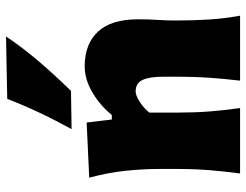

<svg xmlns="http://www.w3.org/2000/svg" viewBox="-110 -706 816 637"><g transform="rotate(-90 298.5 -388.0)"><path d="M41 0Q48 -52.5 52 -102.2Q56 -152 56 -214.5V-264.5Q56 -322.5 49.8 -381Q43.5 -439.5 27 -500.5L210 -509L220 -425.5H235Q266 -464 309.5 -489.8Q353 -515.5 396.5 -515.5Q470.5 -515.5 511.5 -471.5Q552.5 -427.5 552.5 -338Q552.5 -305.5 550.5 -273.8Q548.5 -242 548.5 -214.5Q548.5 -152 551.8 -102.2Q555 -52.5 564.5 0H349Q355 -52.5 358.5 -100.8Q362 -149 362 -204V-254Q362 -301 351.2 -323.8Q340.5 -346.5 313 -346.5Q299.5 -346.5 278 -332.5Q256.5 -318.5 243 -301V-204Q243 -149 246.8 -100.8Q250.5 -52.5 258 0ZM188 -559Q247.5 -666.5 288.5 -772.5L495.5 -776.5Q458 -720.5 411.8 -666.5Q365.5 -612.5 315 -561Z"/></g></svg>

Font: Commissioner Flair ExtraBold
Style: Regular
Weight: 800
Designer: Kostas Bartsokas
Foundry: Kostas Bartsokas
Version: Version 1.000; ttfautohint (v1.8.3)